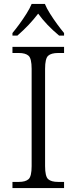

<svg xmlns="http://www.w3.org/2000/svg" viewBox="-20 -951 388 971"><path d="M43 0V-31H75Q109 -31 124.5 -45Q140 -59 140 -111V-603Q140 -655 124.5 -669Q109 -683 75 -683H43V-714H304V-683H274Q239 -683 223.5 -669Q208 -655 208 -603V-111Q208 -59 223.5 -45Q239 -31 274 -31H304V0ZM43 -784Q59 -803 78 -829Q97 -855 114 -882Q131 -909 140 -931H207Q216 -909 233 -882Q250 -855 269 -829Q288 -803 304 -784V-771H279Q215 -824 173 -882Q150 -852 125 -825.5Q100 -799 68 -771H43Z"/></svg>

Font: Noto Serif Hentaigana Light
Style: Regular
Weight: 300
Designer: Kazuhiro Yamada
Foundry: nipponia
Version: Version 1.000; ttfautohint (v1.8.4.7-5d5b)